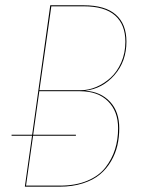

<svg xmlns="http://www.w3.org/2000/svg" viewBox="-20 -700 536 720"><path d="M299.3 -359.9Q357.4 -356 392.3 -318.8Q427.2 -281.7 427.2 -219.2Q427.2 -185.5 420.2 -154.8Q413.1 -124 396.5 -95.5Q379.9 -66.9 354.7 -45.9Q329.6 -24.9 291 -12.5Q252.4 0 204.1 0H73.2L100.1 -190.9H23.4V-194.8H100.6L168.5 -680.2H293.9Q374.5 -680.2 414.3 -645Q454.1 -609.9 454.1 -543.9Q454.1 -469.7 409.2 -418.5Q364.3 -367.2 299.3 -359.9ZM172.4 -676.3 127.9 -361.8H284.2Q312.5 -361.8 341.3 -374Q370.1 -386.2 394.5 -408.2Q418.9 -430.2 434.6 -465.6Q450.2 -501 450.2 -543.5Q450.2 -607.9 411.4 -642.1Q372.6 -676.3 294.4 -676.3ZM205.1 -3.9Q263.7 -3.9 307.4 -22.2Q351.1 -40.5 375.5 -72Q399.9 -103.5 411.4 -140.1Q422.9 -176.8 422.9 -219.2Q422.9 -282.7 385 -320.3Q347.2 -357.9 280.8 -357.9H127.4L104.5 -194.8H264.6V-190.9H104L77.6 -3.9Z"/></svg>

Font: Fira Sans Compressed Four
Style: Italic
Weight: 100
Width: 3
Italic angle: -8°
Designer: Carrois Corporate & Edenspiekermann AG
Foundry: Carrois Corporate GbR & Edenspiekermann AG
Version: Version 4.203;PS 004.203;hotconv 1.0.88;makeotf.lib2.5.64775